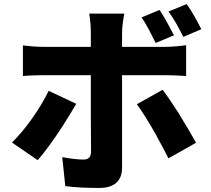

<svg xmlns="http://www.w3.org/2000/svg" viewBox="-20 -865 1040 947"><path d="M973 -721C956 -755 927 -808 901 -845L811 -808C839 -771 864 -724 884 -683L973 -721ZM838 -691C820 -726 792 -779 767 -816L678 -779C705 -741 727 -694 748 -653L838 -691ZM582 -37V-494H799C828 -494 865 -493 898 -490V-642C871 -638 827 -634 796 -634H582V-705C582 -732 590 -784 593 -798H420C424 -779 428 -734 428 -706V-634H192C161 -634 124 -637 93 -641V-490C122 -493 162 -494 192 -494H428V-430V-425V-396V-390V-365V-358V-345C428 -338 428 -332 428 -325V-311C428 -221 429 -130 429 -115C428 -89 416 -78 391 -78C367 -78 329 -82 287 -90L302 53C356 60 410 62 470 62C547 62 582 24 582 -37ZM947 -161C927 -197 898 -246 868 -295L863 -304C834 -349 805 -392 782 -422L655 -351C682 -315 716 -259 749 -201L754 -191C774 -155 794 -118 811 -84L947 -161ZM356 -353 220 -417C178 -330 106 -227 39 -162L166 -75C199 -112 246 -177 289 -243L295 -253C317 -288 339 -323 356 -353Z"/></svg>

Font: Glow Sans SC Normal ExtraBold
Style: Regular
Weight: 800
Designer: Ryoko NISHIZUKA (kana, bopomofo & ideographs); Paul D. Hunt (Latin, Greek & Cyrillic); Sandoll Communications, Soo-young
Version: Version 0.93